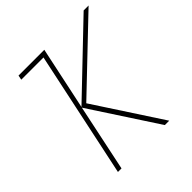

<svg xmlns="http://www.w3.org/2000/svg" viewBox="-192 -852 990 990"><g transform="rotate(-45 303.0 -357.0)"><path d="M106 0 252 -689H90L95 -714H283L210 -370L570 -714H606L241 -366L480 0H448L209 -366L132 0Z"/></g></svg>

Font: Noto Sans SemiCondensed Thin
Style: Italic
Weight: 100
Width: 4
Italic angle: -12°
Designer: Monotype Design Team
Foundry: Monotype Imaging Inc.
Version: Version 2.013; ttfautohint (v1.8.4.7-5d5b)